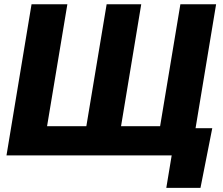

<svg xmlns="http://www.w3.org/2000/svg" viewBox="-20 -748 1075 924"><path d="M131.8 -727.5H304.2L206.5 -140.6H395.5L493.2 -727.5H659.7L562.5 -140.6H750.5L848.1 -727.5H1020L899.4 0H11.2ZM780.3 156.2 806.2 0H761.7L783.7 -130.9H1001.5L944.8 156.2Z"/></svg>

Font: Inter ExtraBold
Style: Italic
Weight: 800
Italic angle: -9.3988°
Designer: Rasmus Andersson
Foundry: rsms
Version: Version 4.001;git-66647c0bb